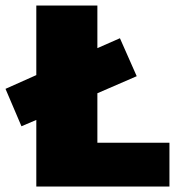

<svg xmlns="http://www.w3.org/2000/svg" viewBox="-27 -678 660 698"><path d="M589 -159V0H105V-242L51 -219L-7 -355L105 -405V-658H327V-503L409 -539L470 -401L327 -339V-159Z"/></svg>

Font: Ysabeau Black
Style: Regular
Weight: 900
Designer: Christian Thalmann (Catharsis Fonts)
Version: Version 0.003